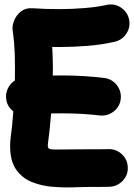

<svg xmlns="http://www.w3.org/2000/svg" viewBox="-20 -767 596 851"><path d="M7.3 -329.1Q4.4 -353.5 15.1 -375.5Q25.9 -397.5 45.9 -410.2Q46.4 -440.4 46.4 -468.8Q46.4 -502.9 45.4 -528.6Q44.4 -554.2 42.2 -579.3Q40 -604.5 35.6 -636.2Q33.7 -653.8 43 -676.8Q52.2 -699.7 72.8 -716.1Q93.3 -732.4 123.5 -730.5Q153.8 -728.5 183.6 -727.5Q213.4 -726.6 242.7 -726.6Q297.4 -726.6 354 -731.2Q410.6 -735.8 451.7 -745.1Q485.4 -752.9 514.6 -734.4Q543.9 -715.8 551.8 -682.1Q559.6 -648.4 540.8 -619.1Q522 -589.8 488.8 -582Q431.6 -568.8 367.7 -563.7Q303.7 -558.6 242.7 -558.6Q234.9 -558.6 226.8 -558.6Q218.8 -558.6 211.4 -559.1Q212.4 -539.1 213.4 -516.8Q214.4 -494.6 214.4 -468.8Q214.4 -450.7 213.9 -432.1Q234.9 -432.6 256.3 -432.6Q349.1 -432.6 441.9 -421.4Q476.1 -417.5 497.6 -389.9Q519 -362.3 515.1 -328.1Q511.2 -293.9 483.6 -272.7Q456.1 -251.5 421.9 -255.4Q341.8 -264.6 256.3 -264.6Q229.5 -264.6 206.5 -264.2Q204.1 -230.5 200.7 -198.7Q197.3 -167 193.4 -138.2Q191.9 -129.4 191.9 -119.6Q191.9 -111.3 198 -107.9Q204.1 -104.5 223.6 -104.2Q243.2 -104 282.2 -104.7Q321.3 -105.5 387.2 -105.5Q406.7 -105.5 425 -105.5Q443.4 -105.5 460.9 -106Q495.6 -106.9 520.8 -82.8Q545.9 -58.6 546.4 -23.9Q547.4 10.3 522.9 35.2Q498.5 60.1 463.9 61Q444.8 61.5 425.8 61.5Q406.7 61.5 387.2 61.5Q354 61.5 307.4 63.2Q260.7 64.9 211.7 60.8Q162.6 56.6 120.1 39.3Q77.6 22 51.3 -15.9Q24.9 -53.7 24.9 -119.6Q24.9 -128.4 25.4 -137.7Q25.9 -147 27.3 -157.7Q30.8 -183.1 33.9 -212.6Q37.1 -242.2 39.1 -273.4Q11.2 -294.9 7.3 -329.1Z"/></svg>

Font: Mikhak-DS1-FD Black
Style: Regular
Weight: 900
Designer: Amin Abedi
Version: Version 3.2